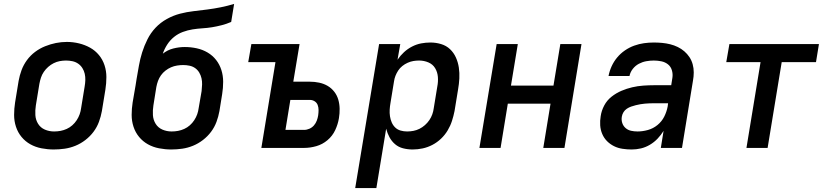

<svg xmlns="http://www.w3.org/2000/svg" viewBox="-20 -755 4240 980"><path d="M254 8Q223 8 192 2Q161 -4 135 -18.5Q109 -33 90 -56Q71 -79 61.5 -108Q52 -137 52 -168.5Q52 -200 57 -232L75 -342Q80 -370 90 -397Q100 -424 117.5 -448Q135 -472 159 -490Q183 -508 210.5 -519Q238 -530 265.5 -535.5Q293 -541 321 -541Q353 -541 383.5 -533.5Q414 -526 440 -511.5Q466 -497 485 -474Q504 -451 513.5 -422Q523 -393 523 -361.5Q523 -330 518 -298L500 -188Q495 -160 485 -133Q475 -106 457.5 -82.5Q440 -59 416 -40.5Q392 -22 365 -11Q338 0 310 4Q282 8 254 8ZM256 -84Q273 -84 289 -87Q305 -90 320.5 -97Q336 -104 349 -115.5Q362 -127 371.5 -141.5Q381 -156 386.5 -171.5Q392 -187 394 -203L412 -313Q415 -330 415.5 -346.5Q416 -363 412.5 -378.5Q409 -394 400.5 -407.5Q392 -421 379 -430Q366 -439 350 -442.5Q334 -446 317 -446Q301 -446 285 -443Q269 -440 254 -432.5Q239 -425 226 -413.5Q213 -402 203.5 -388Q194 -374 189 -358.5Q184 -343 181 -327L163 -217Q159 -192 160.5 -167.5Q162 -143 174.5 -123Q187 -103 209 -93.5Q231 -84 256 -84Z M854 8Q823 8 792 2Q761 -4 735 -18.5Q709 -33 690 -56Q671 -79 661.5 -108Q652 -137 652 -168.5Q652 -200 657 -232L672 -319Q673 -327 674.5 -335Q676 -343 677 -351Q683 -385 689 -419.5Q695 -454 705.5 -487.5Q716 -521 732.5 -554Q749 -587 774 -613.5Q799 -640 831.5 -658Q864 -676 898.5 -685Q933 -694 968 -698Q1003 -702 1038 -706.5Q1073 -711 1107.5 -718Q1142 -725 1175 -735L1160 -643Q1137 -633 1112 -626.5Q1087 -620 1062.5 -616Q1038 -612 1013 -610.5Q988 -609 963 -605Q938 -601 913.5 -592Q889 -583 868.5 -566.5Q848 -550 833.5 -527.5Q819 -505 811 -481Q835 -500 864.5 -507.5Q894 -515 923 -515Q954 -515 984 -508.5Q1014 -502 1039.5 -487Q1065 -472 1083 -449Q1101 -426 1110 -397.5Q1119 -369 1119 -337.5Q1119 -306 1114 -275L1100 -188Q1095 -160 1085 -133Q1075 -106 1057.5 -82.5Q1040 -59 1016 -40.5Q992 -22 965 -11Q938 0 910 4Q882 8 854 8ZM856 -84Q873 -84 889 -87Q905 -90 920.5 -97Q936 -104 949 -115.5Q962 -127 971.5 -141.5Q981 -156 986.5 -171.5Q992 -187 994 -203L1009 -290Q1011 -307 1011.5 -323.5Q1012 -340 1008.5 -355.5Q1005 -371 997 -384.5Q989 -398 976.5 -407Q964 -416 948 -419.5Q932 -423 915 -423Q900 -423 884 -420.5Q868 -418 853 -411.5Q838 -405 824.5 -394.5Q811 -384 801.5 -370.5Q792 -357 786.5 -342Q781 -327 778 -311L763 -217Q759 -192 760.5 -167.5Q762 -143 774.5 -123Q787 -103 809 -93.5Q831 -84 856 -84Z M1314 0 1386 -438H1247L1263 -530H1509L1477 -338H1562Q1586 -338 1609.5 -333Q1633 -328 1652.5 -316.5Q1672 -305 1686 -287Q1700 -269 1706.5 -247Q1713 -225 1713.5 -200.5Q1714 -176 1710 -152Q1705 -121 1691 -91Q1677 -61 1651.5 -39.5Q1626 -18 1594.5 -9Q1563 0 1532 0ZM1437 -92H1532Q1546 -92 1559.5 -98Q1573 -104 1582.5 -115Q1592 -126 1597 -139.5Q1602 -153 1604 -166Q1606 -180 1606 -193.5Q1606 -207 1601.5 -219Q1597 -231 1586 -238Q1575 -245 1562 -245H1462Z M1793 205 1915 -530H2023L2009 -450Q2023 -471 2042 -488.5Q2061 -506 2083.5 -517.5Q2106 -529 2129.5 -533.5Q2153 -538 2177 -538Q2205 -538 2231.5 -530Q2258 -522 2277 -504Q2296 -486 2307 -461.5Q2318 -437 2322 -410Q2326 -383 2324.5 -354.5Q2323 -326 2318 -298L2300 -188Q2295 -163 2287 -138Q2279 -113 2265 -89.5Q2251 -66 2231 -47Q2211 -28 2187 -15.5Q2163 -3 2137.5 2.5Q2112 8 2086 8Q2061 8 2037.5 2Q2014 -4 1996.5 -19Q1979 -34 1968 -54.5Q1957 -75 1951 -98L1901 205ZM2058 -84Q2074 -84 2090 -87Q2106 -90 2121 -97.5Q2136 -105 2149 -116.5Q2162 -128 2171.5 -142Q2181 -156 2186.5 -171.5Q2192 -187 2194 -203L2212 -313Q2217 -338 2215 -362.5Q2213 -387 2201 -407Q2189 -427 2166.5 -436.5Q2144 -446 2119 -446Q2104 -446 2089.5 -443.5Q2075 -441 2060.5 -434.5Q2046 -428 2033.5 -418Q2021 -408 2012.5 -395Q2004 -382 1998.5 -368Q1993 -354 1991 -339L1973 -229Q1970 -212 1969 -195Q1968 -178 1970.5 -161.5Q1973 -145 1979.5 -130Q1986 -115 1997.5 -104Q2009 -93 2025 -88.5Q2041 -84 2058 -84Z M2427 0 2515 -530H2623L2588 -318H2805L2840 -530H2948L2861 0H2753L2790 -226H2572L2535 0Z M3204 8Q3181 8 3157.5 4.5Q3134 1 3114 -9Q3094 -19 3078.5 -34.5Q3063 -50 3054 -71Q3045 -92 3043.5 -115.5Q3042 -139 3046 -162Q3050 -190 3064 -216.5Q3078 -243 3101.5 -261.5Q3125 -280 3152 -291.5Q3179 -303 3207 -309.5Q3235 -316 3263 -318Q3291 -320 3318 -320H3406L3412 -358Q3415 -377 3409.5 -396Q3404 -415 3389.5 -426.5Q3375 -438 3356 -442Q3337 -446 3317 -446Q3298 -446 3278.5 -442.5Q3259 -439 3241 -429.5Q3223 -420 3210 -403.5Q3197 -387 3193 -367H3086Q3091 -393 3102 -417Q3113 -441 3130 -461.5Q3147 -482 3169.5 -497.5Q3192 -513 3217 -522Q3242 -531 3267 -534.5Q3292 -538 3317 -538Q3339 -538 3360 -536Q3381 -534 3401 -529Q3421 -524 3439.5 -515Q3458 -506 3473 -493Q3488 -480 3499 -463.5Q3510 -447 3515.5 -427Q3521 -407 3521 -385.5Q3521 -364 3517 -343L3461 0H3353L3367 -87Q3354 -66 3336.5 -47.5Q3319 -29 3297 -16Q3275 -3 3251.5 2.5Q3228 8 3204 8Q3204 8 3204 8Q3204 8 3204 8ZM3234 -84Q3260 -84 3287 -91.5Q3314 -99 3336 -117Q3358 -135 3370.5 -160Q3383 -185 3388 -212L3390 -228H3318Q3307 -228 3295 -227.5Q3283 -227 3271.5 -226Q3260 -225 3248.5 -223Q3237 -221 3225 -218Q3213 -215 3201.5 -211Q3190 -207 3179.5 -200Q3169 -193 3162.5 -182.5Q3156 -172 3154 -160Q3151 -143 3156 -127.5Q3161 -112 3173 -101.5Q3185 -91 3201 -87.5Q3217 -84 3234 -84Z M3790 0 3862 -438H3687L3703 -530H4160L4145 -438H3970L3898 0Z"/></svg>

Font: Iosevka Curly SmBdExObl
Style: Regular
Weight: 600
Width: 7
Italic angle: -9°
Monospace: yes
Designer: Belleve Invis
Foundry: Belleve Invis
Version: Version 11.1.0; ttfautohint (v1.8.3)